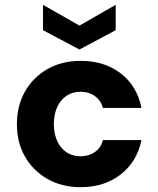

<svg xmlns="http://www.w3.org/2000/svg" viewBox="-20 -763 656 795"><path d="M314 12Q236 12 176.5 -22Q117 -56 83.5 -114.5Q50 -173 50 -248Q50 -325 83.5 -384Q117 -443 176.5 -477Q236 -511 314 -511Q412 -511 479.5 -459.5Q547 -408 566 -316H406Q398 -347 373 -365Q348 -383 313 -383Q280 -383 255.5 -366.5Q231 -350 217 -320Q203 -290 203 -249Q203 -219 211 -194.5Q219 -170 233.5 -152.5Q248 -135 268 -125.5Q288 -116 313 -116Q336 -116 354.5 -123.5Q373 -131 387 -146Q401 -161 406 -183H566Q547 -93 479.5 -40.5Q412 12 314 12ZM309 -558 158 -638V-743L309 -657L459 -743V-638Z"/></svg>

Font: DM Sans 20pt Black
Style: Regular
Weight: 900
Version: Version 4.004;gftools[0.9.30]